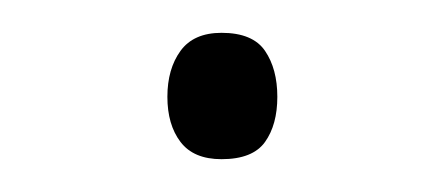

<svg xmlns="http://www.w3.org/2000/svg" viewBox="-20 -88 270 117"><path d="M82 -29Q82 -46 90 -57Q98 -68 115 -68Q134 -68 141.5 -57Q149 -46 149 -29Q149 -12 141.5 -1.5Q134 9 115 9Q98 9 90 -1.5Q82 -12 82 -29Z"/></svg>

Font: Noto Sans Khmer ExtraCondensed ExtraLight
Style: Regular
Weight: 250
Width: 2
Designer: Danh Hong and the Monotype Design Team
Foundry: Monotype Imaging Inc.
Version: Version 2.004